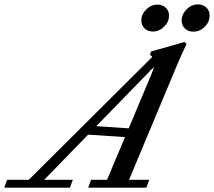

<svg xmlns="http://www.w3.org/2000/svg" viewBox="-90 -871 993 891"><path d="M806.6 -724.1Q783.2 -724.1 768.1 -738.8Q752.9 -753.4 752.9 -775.9Q752.9 -804.7 775.9 -827.6Q798.8 -850.6 829.1 -850.6Q852.5 -850.6 867.7 -835.9Q882.8 -821.3 882.8 -798.8Q882.8 -769 860.1 -746.6Q837.4 -724.1 806.6 -724.1ZM618.7 -724.6Q595.7 -724.6 580.8 -739.3Q565.9 -753.9 565.9 -776.4Q565.9 -805.2 588.9 -827.4Q611.8 -849.6 640.6 -849.6Q664.1 -849.6 679.2 -835.4Q694.3 -821.3 694.3 -798.8Q694.3 -769.5 671.6 -747.1Q648.9 -724.6 618.7 -724.6ZM-70.3 0 -57.1 -36.6H43.5L616.7 -606.9Q612.8 -612.3 606 -616.7L610.4 -631.8L766.6 -676.3L775.9 -667.5Q748 -607.9 734.4 -575.7L508.8 -36.6H602.5L589.4 0H319.3L332.5 -36.6H406.7L490.2 -234.9L318.8 -246.1L115.2 -36.6H248L234.4 0ZM611.8 -524.4Q620.1 -543.9 624 -560.1L356.9 -285.6L507.3 -275.4Z"/></svg>

Font: Elstob 8pt Medium
Style: Italic
Weight: 500
Italic angle: -20°
Designer: Peter S. Baker
Version: Version 1.015